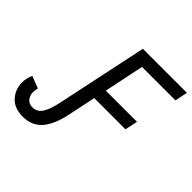

<svg xmlns="http://www.w3.org/2000/svg" viewBox="-228 -875 1047 1047"><g transform="rotate(45 296.0 -351.5)"><path d="M92.3 11.2Q27.8 11.2 -7.1 -26.9Q-42 -64.9 -42 -118.2Q-42 -151.9 -27.3 -183.1L43 -155.8Q37.6 -140.6 37.6 -122.1Q37.6 -99.1 52 -80.6Q66.4 -62 94.7 -62Q128.9 -62 149.2 -92.3Q169.4 -122.6 183.1 -187L294.4 -713.9H633.8L619.1 -640.6H360.8L313 -409.7H553.2L537.6 -336.4H296.9L263.7 -177.7Q243.7 -81.1 202.6 -34.9Q161.6 11.2 92.3 11.2Z"/></g></svg>

Font: Open Sans
Style: Italic
Weight: 400
Italic angle: -12°
Designer: Monotype Design Team
Foundry: Monotype Imaging Inc.
Version: Version 3.000; ttfautohint (v1.8.4)